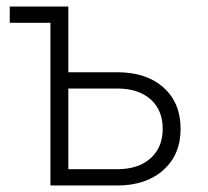

<svg xmlns="http://www.w3.org/2000/svg" viewBox="-20 -570 640 590"><path d="M135 0V-500H10V-550H190V-348H340Q430 -348 482.5 -301Q535 -254 535 -174Q535 -95 482 -47.5Q429 0 340 0ZM190 -50H340Q405 -50 442.5 -83.5Q480 -117 480 -174Q480 -232 442.5 -265Q405 -298 340 -298H190Z"/></svg>

Font: NKDuy Mono Thin
Style: Regular
Weight: 100
Monospace: yes
Designer: NKDuy
Foundry: NKDuy
Version: Version 2.251; ttfautohint (v1.8.4.7-5d5b)